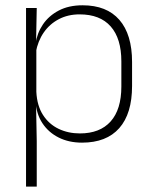

<svg xmlns="http://www.w3.org/2000/svg" viewBox="-20 -516 562 708"><path d="M282.5 10Q234 10 196.5 -8.8Q159 -27.5 136.5 -61.5Q114 -95.5 111.5 -141H98.5L114 -177.5Q116.5 -126.5 138.5 -92.2Q160.5 -58 196 -41Q231.5 -24 274.5 -24Q348.5 -24 388 -68.2Q427.5 -112.5 427.5 -197V-289.5Q427.5 -374 388.2 -418.5Q349 -463 273.5 -463Q230.5 -463 196.8 -445.2Q163 -427.5 141.2 -396Q119.5 -364.5 112 -322.5L99 -354H111Q116.5 -393.5 138.2 -425.8Q160 -458 196.8 -477.2Q233.5 -496.5 284.5 -496.5Q373.5 -496.5 420.2 -442.8Q467 -389 467 -287.5V-199Q467 -97 419.8 -43.5Q372.5 10 282.5 10ZM115.5 172H76V-486.5H115.5L113 -361L114 -346V-138.5L113 -128L115.5 4.5Z"/></svg>

Font: Anek Devanagari Medium ExtraLight
Style: Regular
Weight: 250
Version: Version 1.003